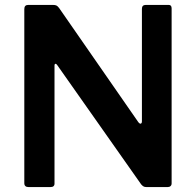

<svg xmlns="http://www.w3.org/2000/svg" viewBox="-20 -762 798 782"><path d="M667 -742Q679 -742 679 -728V-15Q679 -8 674.5 -4Q670 0 662 0H579Q572 0 567 -1.5Q562 -3 555 -11L213 -497Q209 -503 205.5 -502Q202 -501 202 -496V-16Q203 0 185 0H97Q79 0 79 -16V-725Q79 -742 95 -742H195Q205 -742 210 -739.5Q215 -737 221 -729L543 -265Q549 -257 553.5 -258.5Q558 -260 558 -268V-726Q558 -742 574 -742Z"/></svg>

Font: Libre Franklin Thin SemiBold
Style: Regular
Weight: 600
Version: Version 3.000